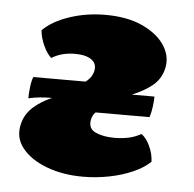

<svg xmlns="http://www.w3.org/2000/svg" viewBox="-41 -509 565 560"><g transform="rotate(5 241.0 -229.0)"><path d="M43 -205Q43 -219 45 -237Q47 -255 52 -268H205Q224 -282 228 -302Q232 -323 215.5 -334.5Q199 -346 167 -346Q149 -346 132.5 -342Q116 -338 99 -328Q86 -340 76 -362Q66 -384 64 -406Q92 -434 141.5 -450.5Q191 -467 246 -467Q312 -467 357 -445.5Q402 -424 422 -391Q442 -358 432 -322Q424 -293 400.5 -274.5Q377 -256 343 -242H409Q409 -231 407 -214Q405 -197 400 -181H242Q232 -171 230 -157Q226 -132 248 -122Q270 -112 303 -112Q325 -112 344 -116Q363 -120 381 -130Q395 -120 405.5 -98Q416 -76 417 -52Q399 -34 367.5 -20Q336 -6 298 1.5Q260 9 221 9Q162 9 114.5 -9Q67 -27 42.5 -58Q18 -89 28 -129Q35 -158 58 -178.5Q81 -199 112 -212Q93 -212 77 -210.5Q61 -209 43 -205Z"/></g></svg>

Font: Vollkorn Black
Style: Italic
Weight: 900
Italic angle: -11°
Designer: Friedrich Althausen
Foundry: Friedrich Althausen
Version: Version 5.000; ttfautohint (v1.8.3)